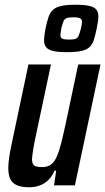

<svg xmlns="http://www.w3.org/2000/svg" viewBox="-20 -782 444 810"><path d="M103 8Q71 8 51.5 -0.5Q32 -9 23.5 -26.5Q15 -44 15 -72Q15 -91 18.5 -116.5Q22 -142 29 -174L100 -510H195L133 -218Q124 -177 120 -151.5Q116 -126 115 -111Q115 -97 119.5 -89.5Q124 -82 133.5 -79.5Q143 -77 158 -77Q180 -77 194.5 -87.5Q209 -98 219 -120Q229 -142 237.5 -175.5Q246 -209 256 -255L310 -510H404L296 0H208L217 -62H210Q200 -38 184 -22.5Q168 -7 147.5 0.5Q127 8 103 8ZM261 -562Q224 -562 203.5 -567Q183 -572 174.5 -583Q166 -594 166 -611Q166 -621 167.5 -633.5Q169 -646 172 -662Q178 -690 184.5 -709.5Q191 -729 203.5 -740.5Q216 -752 238.5 -757Q261 -762 299 -762Q337 -762 357.5 -757Q378 -752 386.5 -741.5Q395 -731 395 -712Q395 -702 393 -689.5Q391 -677 388 -662Q382 -633 376 -614Q370 -595 358 -583.5Q346 -572 323.5 -567Q301 -562 261 -562ZM271 -615Q291 -615 299.5 -618.5Q308 -622 312 -632Q316 -642 321 -660Q323 -668 324.5 -676Q326 -684 326 -689Q326 -700 318.5 -704.5Q311 -709 290 -709Q270 -709 261 -705.5Q252 -702 248 -692.5Q244 -683 239 -664Q238 -655 236.5 -647.5Q235 -640 235 -634Q235 -623 242.5 -619Q250 -615 271 -615Z"/></svg>

Font: Saira ExtraCondensed SemiBold
Style: Italic
Weight: 600
Width: 2
Italic angle: -12°
Designer: Hector Gatti with collaboration of the Omnibus-Type team
Foundry: Omnibus-Type
Version: Version 1.101